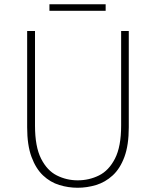

<svg xmlns="http://www.w3.org/2000/svg" viewBox="-20 -872 734 905"><path d="M346 13Q302 13 259.5 0Q217 -13 183 -45Q149 -77 128.5 -132.5Q108 -188 108 -272V-726H145V-280Q145 -181 173.5 -124.5Q202 -68 248 -45Q294 -22 346 -22Q400 -22 446.5 -45Q493 -68 522 -124.5Q551 -181 551 -280V-726H587V-272Q587 -188 566.5 -132.5Q546 -77 511 -45Q476 -13 433 0Q390 13 346 13ZM213 -821V-852H478V-821Z"/></svg>

Font: Noto Sans KR Thin
Style: Regular
Weight: 100
Designer: Ryoko NISHIZUKA 西塚涼子 (kana, bopomofo & ideographs); Paul D. Hunt (Latin, Greek & Cyrillic); Sandoll Communications 산돌커뮤니
Foundry: Adobe
Version: Version 2.004-H2;hotconv 1.0.118;makeotfexe 2.5.65603